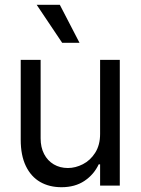

<svg xmlns="http://www.w3.org/2000/svg" viewBox="-20 -783 593 810"><path d="M402.3 -530.3H485.4V0H402.3V-89.8H396.5Q376 -46.4 336.2 -19.8Q296.4 6.8 239.3 6.8Q188 6.8 149.4 -15.4Q110.8 -37.6 89.1 -82.5Q67.4 -127.4 67.4 -193.4V-530.3H151.4V-199.2Q151.4 -161.6 166 -133.3Q180.7 -105 206.8 -89.6Q232.9 -74.2 266.6 -74.2Q298.3 -74.2 329.8 -90.3Q361.3 -106.4 381.8 -138.9Q402.3 -171.4 402.3 -217.8ZM134.8 -762.7H232.4L315.4 -602.5H242.2Z"/></svg>

Font: Pretendard JP
Style: Regular
Weight: 400
Designer: Base glyphs from Inter by Rasmus Andersson; Hangeul glyphs from Noto Sans CJK(Source Han Sans) by Jang Soo-young and Kan
Foundry: Kil Hyung-jin
Version: Version 1.309